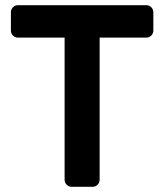

<svg xmlns="http://www.w3.org/2000/svg" viewBox="-20 -720 633 740"><path d="M563 -692C557.7 -697.3 551.3 -700 544 -700H49C41.7 -700 35.3 -697.3 30 -692C24.7 -686.7 22 -680.3 22 -673V-602C22 -594.7 24.7 -588.3 30 -583C35.3 -577.7 41.7 -575 49 -575H229V-27C229 -19.7 231.7 -13.3 237 -8C242.3 -2.7 248.7 0 256 0H337C344.3 0 350.7 -2.7 356 -8C361.3 -13.3 364 -19.7 364 -27V-575H544C551.3 -575 557.7 -577.7 563 -583C568.3 -588.3 571 -594.7 571 -602V-673C571 -680.3 568.3 -686.7 563 -692Z"/></svg>

Font: Rubik
Style: Regular
Weight: 500
Designer: Hubert & Fischer
Foundry: Hubert & Fischer
Version: Version 1.100